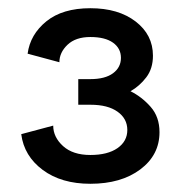

<svg xmlns="http://www.w3.org/2000/svg" viewBox="-20 -841 444 472"><path d="M202.1 -646.5Q238.3 -646.5 257.8 -660.9Q277.3 -675.3 277.3 -698.7Q277.3 -722.2 257.8 -736.1Q238.3 -750 202.1 -750Q166 -750 146 -731Q126 -711.9 126 -688L47.9 -709Q54.2 -756.3 94 -788.6Q133.8 -820.8 202.1 -820.8Q271 -820.8 313.5 -788.1Q356 -755.4 356 -704.1Q356 -672.4 339.6 -650.9Q323.2 -629.4 300.8 -616.7Q328.6 -603 350.3 -578.4Q372.1 -553.7 372.1 -516.1Q372.1 -460 325 -424.6Q277.8 -389.2 202.1 -389.2Q130.9 -389.2 85 -423.3Q39.1 -457.5 32.2 -511.2L110.8 -532.2Q110.8 -503.9 135 -481.9Q159.2 -460 202.1 -460Q244.6 -460 268.8 -476.8Q293 -493.7 293 -521.5Q293 -549.3 269 -566.4Q245.1 -583.5 202.6 -583.5H172.4V-646.5Z"/></svg>

Font: Giphurs Medium
Style: Regular
Weight: 500
Version: Version 0.920; ttfautohint (v1.8.4.7-5d5b)